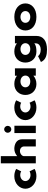

<svg xmlns="http://www.w3.org/2000/svg" viewBox="1752 -2652 1175 4719"><g transform="rotate(-90 2339.5 -292.5)"><path d="M396.1 -383C454.5 -383 487.5 -359 487.5 -359L547.5 -480C547.5 -480 489.5 -528 364.6 -528C195.5 -528 60.5 -406 60.5 -255C60.5 -105 196.5 15 364.6 15C489.5 15 547.5 -31 547.5 -31L487.5 -154C487.5 -154 454.5 -130 396.1 -130C315 -130 248.5 -186 248.5 -257C248.5 -327 315 -383 396.1 -383Z M683.8 0H860.8V-290C860.8 -341 923.7 -390 987.9 -390C1056.8 -390 1099.2 -341 1099.2 -290V0H1276.2V-338C1276.2 -481 1145.2 -528 1041.1 -528C973.3 -528 911.6 -499 863.2 -459H860.8V-860H683.8Z M1429 0H1609V-526H1429ZM1436 -690C1436 -642 1475 -602 1521 -602C1567 -602 1606 -642 1606 -690C1606 -738 1567 -778 1521 -778C1475 -778 1436 -738 1436 -690Z M2082.1 -383C2140.5 -383 2173.5 -359 2173.5 -359L2233.5 -480C2233.5 -480 2175.5 -528 2050.6 -528C1881.5 -528 1746.5 -406 1746.5 -255C1746.5 -105 1882.5 15 2050.6 15C2175.5 15 2233.5 -31 2233.5 -31L2173.5 -154C2173.5 -154 2140.5 -130 2082.1 -130C2001 -130 1934.5 -186 1934.5 -257C1934.5 -327 2001 -383 2082.1 -383Z M2364.9 -256C2364.9 -106 2469.9 15 2633.9 15C2718.6 15 2791.2 -16 2837.2 -58H2839.6V0H3020.1V-513H2837.2V-464C2786.4 -505 2717.4 -528 2633.9 -528C2469.9 -528 2364.9 -406 2364.9 -256ZM2552.9 -256C2552.9 -327 2617 -377 2698.1 -377C2777.9 -377 2841.8 -327 2841.8 -256C2841.8 -186 2781.6 -136 2698.1 -136C2610.9 -136 2552.9 -186 2552.9 -256Z M3175 126C3229 251 3352.6 275 3482.1 275C3688.3 275 3816 186 3816 14V-513H3633.3V-467H3629.7C3578.9 -506 3512.3 -528 3430 -528C3266 -528 3161 -406 3161 -256C3161 -106 3266 15 3430 15C3514.7 15 3587.3 5 3633.3 -37V1C3633.3 92 3541.4 121 3482.1 121C3388.9 121 3339 86 3320 55ZM3349 -256C3349 -327 3413.1 -377 3494.2 -377C3574 -377 3637.7 -327 3637.7 -256C3637.7 -186 3577.7 -136 3494.2 -136C3407.1 -136 3349 -186 3349 -256Z M3949.9 -256C3949.9 -98 4073.9 15 4284.3 15C4486.1 15 4615.1 -98 4615.1 -256C4615.1 -416 4479.1 -528 4284.3 -528C4085.9 -528 3949.9 -416 3949.9 -256ZM4137.9 -256C4137.9 -327 4202 -377 4283.1 -377C4363 -377 4427.1 -327 4427.1 -256C4427.1 -186 4366.6 -136 4283.1 -136C4196 -136 4137.9 -186 4137.9 -256Z"/></g></svg>

Font: Hussar
Style: BdSuprExt
Weight: 700
Foundry: Cannot Into Space Fonts
Version: Version 2.00